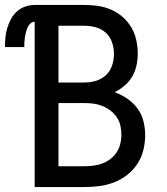

<svg xmlns="http://www.w3.org/2000/svg" viewBox="-55 -755 675 775"><path d="M85 0V-667Q75 -667 67.5 -660Q60 -653 56 -643.5Q52 -634 49.5 -624.5Q47 -615 45.5 -605Q44 -595 43.5 -585Q43 -575 43 -565H-35Q-35 -585 -33 -604.5Q-31 -624 -25.5 -642.5Q-20 -661 -10.5 -678.5Q-1 -696 13.5 -709Q28 -722 47 -728.5Q66 -735 85 -735H286Q314 -735 341 -731Q368 -727 393.5 -716Q419 -705 440 -686.5Q461 -668 475 -644.5Q489 -621 495 -593.5Q501 -566 501 -539Q501 -515 496 -491Q491 -467 479 -446.5Q467 -426 448.5 -410Q430 -394 408 -383Q435 -373 459 -356.5Q483 -340 500 -317Q517 -294 524 -266Q531 -238 531 -209Q531 -179 523.5 -149Q516 -119 499.5 -93.5Q483 -68 458.5 -49Q434 -30 405.5 -19Q377 -8 347 -4Q317 0 286 0ZM181 -422H286Q310 -422 333 -429Q356 -436 373 -452Q390 -468 397.5 -491Q405 -514 405 -537Q405 -561 397.5 -583.5Q390 -606 373 -622Q356 -638 333 -644.5Q310 -651 286 -651H181ZM181 -84H286Q305 -84 323.5 -86.5Q342 -89 359 -95.5Q376 -102 391 -113.5Q406 -125 416 -140.5Q426 -156 430.5 -174Q435 -192 435 -211Q435 -229 431 -247.5Q427 -266 416.5 -281.5Q406 -297 391 -308.5Q376 -320 359 -327Q342 -334 323.5 -336.5Q305 -339 286 -339H181Z"/></svg>

Font: Iosevka SS04 Medium Extended
Style: Regular
Weight: 500
Width: 7
Monospace: yes
Designer: Belleve Invis
Foundry: Belleve Invis
Version: Version 19.0.0; ttfautohint (v1.8.4)